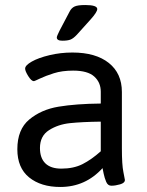

<svg xmlns="http://www.w3.org/2000/svg" viewBox="-20 -738 585 764"><path d="M49 -144Q49 -223 96.5 -262.5Q144 -302 213 -313.5Q282 -325 381 -326V-373Q381 -410 355 -433.5Q329 -457 271 -457Q227 -457 194 -446.5Q161 -436 139 -425.5Q117 -415 115 -415Q105 -415 92.5 -435Q80 -455 80 -465Q80 -478 106.5 -493Q133 -508 177 -518.5Q221 -529 268 -529Q361 -529 413 -487.5Q465 -446 465 -372V-148Q465 -82 471 -53.5Q477 -25 477 -22Q477 -10 458 -4.5Q439 1 423 1Q409 1 402.5 -14.5Q396 -30 392.5 -47Q389 -64 388 -69Q320 6 220 6Q143 6 96 -32Q49 -70 49 -144ZM381 -136V-254Q306 -253 258.5 -248Q211 -243 175 -220Q139 -197 139 -149Q139 -109 160.5 -88Q182 -67 224 -67Q273 -67 308.5 -85Q344 -103 381 -136ZM206 -589Q206 -594 217 -616L257 -692Q264 -706 276.5 -712Q289 -718 319 -718Q367 -718 367 -702Q367 -690 340 -660L286 -600Q272 -585 260.5 -580.5Q249 -576 228 -576Q206 -576 206 -589Z"/></svg>

Font: Asap-Regular
Style: Regular
Weight: 400
Designer: Pablo Cosgaya
Foundry: Omnibus-Type
Version: Version 2.000; ttfautohint (v1.8)